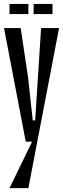

<svg xmlns="http://www.w3.org/2000/svg" viewBox="-26 -809 319 973"><path d="M-5.6 -666.7H78.9L115.6 -421.1L140 -198.9H152.2L136.7 -91.1H104.4ZM152.2 -198.9 182.2 -666.7H273.3L117.8 144.4H22.2L136.7 -91.1ZM22.2 -788.9V-737.8H117.8V-788.9ZM144.4 -788.9V-737.8H240V-788.9Z"/></svg>

Font: Le Murmure
Style: Regular
Weight: 600
Width: 2
Designer: Jeremy Landes, Alexander Slobzheninov (Cyrillic)
Foundry: Velvetyne Type Foundry
Version: Version 1.0